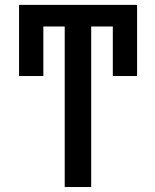

<svg xmlns="http://www.w3.org/2000/svg" viewBox="-20 -751 624 772"><path d="M240.2 -644.5H154.3V-445.3H56.6V-731.4H531.2V-445.3H433.6V-644.5H346.7V1H240.2Z"/></svg>

Font: Gen Shin Gothic Medium
Style: Regular
Weight: 500
Designer: [Source Han Sans]
Ryoko NISHIZUKA  (kana & ideographs); Paul D. Hunt (Latin, Greek & Cyrillic); Wenlong ZHANG  (bopomofo
Version: Version 1.002.20150607